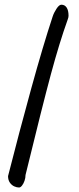

<svg xmlns="http://www.w3.org/2000/svg" viewBox="-20 -728 343 837"><path d="M247.6 -707.5Q262.2 -707.5 270.5 -695.1Q278.8 -682.6 278.8 -659.2Q278.8 -651.9 274.9 -642.1Q239.3 -543 202.1 -405.3Q165 -267.6 91.3 34.7Q91.3 47.4 86.9 60.1Q82.5 72.8 75.9 81.1Q69.3 89.4 63 89.4Q53.2 89.4 42.2 84.5Q31.2 79.6 23.2 68.4Q15.1 57.1 15.1 39.6Q64 -152.8 116 -341.6Q168 -530.3 209.5 -655.8Q214.8 -672.4 226.3 -689.9Q237.8 -707.5 247.6 -707.5Z"/></svg>

Font: Dekko
Style: Regular
Weight: 400
Designer: Multiple
Foundry: Sorkin Type
Version: Version 2.001